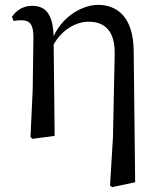

<svg xmlns="http://www.w3.org/2000/svg" viewBox="-20 -557 650 787"><path d="M431 204 440 210 534 190 528 -347C527 -492 456 -537 382 -537C324 -537 241 -497 200 -409C196 -506 163 -533 111 -533C72 -533 45 -512 29 -488L36 -471C47 -473 57 -474 67 -474C103 -474 117 -457 117 -403L114 -189L105 5L113 12L204 0L200 -375C236 -438 294 -468 343 -468C408 -468 453 -432 450 -331L443 6Z"/></svg>

Font: Source Han Serif CN Medium
Style: Regular
Weight: 500
Designer: Ryoko NISHIZUKA 西塚涼子 (kana & ideographs); Frank Grießhammer (Latin, Greek & Cyrillic); Wenlong ZHANG 张文龙 (bopomofo); San
Foundry: Adobe
Version: Version 2.002;hotconv 1.1.0;makeotfexe 2.6.0